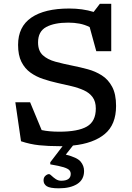

<svg xmlns="http://www.w3.org/2000/svg" viewBox="-20 -762 698 1014"><path d="M291 232.5Q244 232.5 227 221.5Q210 210.5 210 190.5Q210 175 220 166.2Q230 157.5 239.5 157.5Q243.5 157.5 252.5 166.2Q261.5 175 274.5 183.8Q287.5 192.5 303 192.5Q353.5 192.5 353.5 156.5Q353.5 145 346.2 136.8Q339 128.5 316 121.2Q293 114 245.5 106V95L310.5 10Q302.5 10 294 10Q234 10 186.5 5Q139 0 91 -16L61 -222H139L200 -75Q239 -66.5 293.5 -66.5Q392 -66.5 439 -93.8Q486 -121 486 -189Q486 -226 469 -249Q452 -272 422.8 -285.2Q393.5 -298.5 357.5 -307Q321.5 -315.5 283 -324Q245 -332.5 208 -344.8Q171 -357 141 -378.5Q111 -400 93.2 -435.2Q75.5 -470.5 75.5 -525Q75.5 -621 145.5 -669Q215.5 -717 345.5 -717Q416 -717 474.5 -699L507.5 -742H567.5V-491.5H488.5L453.5 -619Q427.5 -632 399.8 -637.2Q372 -642.5 340.5 -642.5Q267 -642.5 224 -619.2Q181 -596 181 -538Q181 -493.5 206 -470.5Q231 -447.5 273.2 -436Q315.5 -424.5 366 -414.5Q404 -407 443.8 -396.2Q483.5 -385.5 517.5 -364Q551.5 -342.5 572.2 -303.8Q593 -265 593 -202.5Q593 -103.5 533 -54Q473 -4.5 365.5 6.5L327.5 54.5Q387.5 69.5 405.8 91.5Q424 113.5 424 141Q424 186.5 388 209.5Q352 232.5 291 232.5Z"/></svg>

Font: Newsreader Caption
Style: Regular
Weight: 400
Designer: Hugues Gentile
Foundry: Production Type
Version: Version 1.001